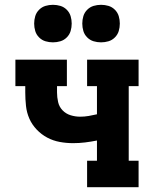

<svg xmlns="http://www.w3.org/2000/svg" viewBox="-20 -778 640 798"><path d="M342 0V-110H383V-194Q358 -189 333.5 -186Q309 -183 284 -183Q256 -183 228.5 -188Q201 -193 176.5 -206Q152 -219 132.5 -239.5Q113 -260 102 -285Q91 -310 88 -338Q85 -366 85 -394V-420H44V-530H258V-420H217V-394Q217 -374 221.5 -354Q226 -334 240 -319.5Q254 -305 273.5 -299Q293 -293 313 -293Q331 -293 348.5 -296Q366 -299 383 -303V-420H342V-530H556V-420H515V-110H556V0ZM400 -602Q384 -602 369 -606.5Q354 -611 342.5 -622.5Q331 -634 326.5 -649Q322 -664 322 -680Q322 -696 326.5 -711Q331 -726 342.5 -737.5Q354 -749 369 -753.5Q384 -758 400 -758Q416 -758 431 -753.5Q446 -749 457.5 -737.5Q469 -726 473.5 -711Q478 -696 478 -680Q478 -664 473.5 -649Q469 -634 457.5 -622.5Q446 -611 431 -606.5Q416 -602 400 -602ZM200 -602Q184 -602 169 -606.5Q154 -611 142.5 -622.5Q131 -634 126.5 -649Q122 -664 122 -680Q122 -696 126.5 -711Q131 -726 142.5 -737.5Q154 -749 169 -753.5Q184 -758 200 -758Q216 -758 231 -753.5Q246 -749 257.5 -737.5Q269 -726 273.5 -711Q278 -696 278 -680Q278 -664 273.5 -649Q269 -634 257.5 -622.5Q246 -611 231 -606.5Q216 -602 200 -602Z"/></svg>

Font: Iosevka Slab XBdEx
Style: Regular
Weight: 800
Width: 7
Monospace: yes
Designer: Belleve Invis
Foundry: Belleve Invis
Version: Version 11.1.0; ttfautohint (v1.8.3)